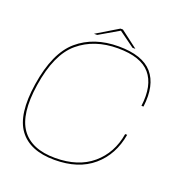

<svg xmlns="http://www.w3.org/2000/svg" viewBox="-137 -894 977 1022"><g transform="rotate(20 351.0 -383.5)"><path d="M280.5 4.5Q141 4.5 80.2 -77.8Q19.5 -160 47 -338.5Q76 -526 166.5 -603.2Q257 -680.5 396.5 -680.5Q532 -680.5 588.8 -615Q645.5 -549.5 629.5 -424.5H618Q633.5 -544.5 580.2 -607Q527 -669.5 396.5 -669.5Q263 -669.5 174.8 -595.2Q86.5 -521 58.5 -338.5Q32 -166 89.2 -86.2Q146.5 -6.5 280 -6.5Q410.5 -6.5 490 -73.8Q569.5 -141 588 -253.5H599.5Q579.5 -135.5 497.8 -65.5Q416 4.5 280.5 4.5ZM249.5 -698.5 372.5 -772.5H386.5L484 -698.5H467.5L378.5 -763L267.5 -698.5Z"/></g></svg>

Font: Anybody ExtraExpanded Thin
Style: Italic
Weight: 100
Width: 8
Italic angle: -10°
Designer: Tyler Finck
Foundry: Etcetera Type Company
Version: Version 1.010; ttfautohint (v1.8.3) -l 8 -r 50 -G 200 -x 14 